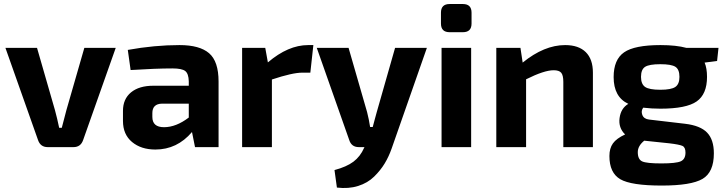

<svg xmlns="http://www.w3.org/2000/svg" viewBox="-20 -731 3603 954"><path d="M555 -493 393 -35Q381 0 345 0H217Q181 0 169 -35L7 -493H164L253 -184Q264 -144 274 -96H287L310 -184L399 -493Z M629 -383 615 -483Q748 -507 872 -507Q972 -507 1019 -466.5Q1066 -426 1066 -326V0H949L934 -75Q860 12 752 12Q681 12 636 -25.5Q591 -63 591 -130V-180Q591 -239 631 -272Q671 -305 742 -305H918V-327Q917 -365 900.5 -378Q884 -391 837 -391Q755 -391 629 -383ZM737 -169V-150Q737 -99 795 -99Q855 -99 918 -147V-216H785Q737 -215 737 -169Z M1537 -507 1522 -370H1482Q1433 -370 1331 -336V0H1183V-493H1298L1311 -421Q1412 -507 1511 -507Z M2101 -493 1926 7Q1912 47 1891.5 81Q1871 115 1839 146.5Q1807 178 1759.5 193Q1712 208 1654 201L1642 114Q1702 98 1736 72.5Q1770 47 1789 4L1791 0H1763Q1726 0 1715 -36L1554 -493H1712L1804 -174Q1813 -139 1819 -100H1832Q1835 -112 1842 -137.5Q1849 -163 1852 -174L1943 -493Z M2214 -711H2280Q2323 -711 2323 -668V-614Q2323 -571 2280 -571H2214Q2171 -571 2171 -614V-668Q2171 -711 2214 -711ZM2321 0H2174V-493H2321Z M2566 -493 2577 -420Q2684 -507 2788 -507Q2855 -507 2890.5 -472Q2926 -437 2926 -370V0H2779V-324Q2779 -357 2768.5 -369.5Q2758 -382 2731 -382Q2684 -382 2594 -337V0H2446V-493Z M3543 -428 3481 -420Q3493 -392 3493 -349Q3493 -263 3441.5 -227Q3390 -191 3261 -191Q3218 -191 3176 -196Q3164 -180 3171.5 -160Q3179 -140 3205 -137L3384 -116Q3460 -107 3493.5 -72Q3527 -37 3527 31Q3527 125 3470.5 158Q3414 191 3268 191Q3116 191 3062 159.5Q3008 128 3008 44Q3008 6 3025.5 -18.5Q3043 -43 3086 -63Q3052 -96 3058.5 -144.5Q3065 -193 3102 -215Q3029 -249 3029 -348Q3029 -435 3081 -471Q3133 -507 3262 -507Q3340 -507 3391 -493H3550ZM3261 -285Q3315 -285 3335.5 -299Q3356 -313 3356 -349Q3356 -386 3336 -399Q3316 -412 3261 -412Q3206 -412 3185.5 -399Q3165 -386 3165 -349Q3165 -313 3185.5 -299Q3206 -285 3261 -285ZM3305 -19 3181 -32Q3149 -6 3149 25Q3149 61 3171 71Q3193 81 3266 81Q3339 81 3362.5 70.5Q3386 60 3386 27Q3386 1 3371 -6Q3356 -13 3305 -19Z"/></svg>

Font: Exo 2.0
Style: Bold
Weight: 700
Designer: Natanael Gama
Version: Version 1.001;PS 001.001;hotconv 1.0.70;makeotf.lib2.5.58329